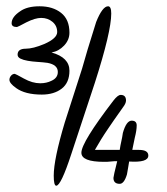

<svg xmlns="http://www.w3.org/2000/svg" viewBox="-20 -591 532 611"><path d="M113 -290Q60 -290 31 -311Q10 -326 10 -337Q10 -344 15 -350Q20 -356 27 -356Q29 -356 56 -341Q83 -326 108 -326Q128 -326 144 -334Q164 -343 164 -362Q164 -385 131 -391Q116 -393 99.5 -394Q83 -395 68.5 -397.5Q54 -400 45 -404.5Q36 -409 36 -417Q36 -436 62 -436Q85 -436 121 -451Q162 -469 162 -489Q162 -509 147 -521.5Q132 -534 111 -534Q92 -534 64 -520Q36 -505 34 -505Q17 -505 17 -517Q17 -537 44 -555Q66 -571 106 -571Q148 -571 174.5 -550Q201 -529 201 -487Q201 -464 184 -446Q167 -428 144 -424Q201 -408 201 -366Q201 -328 176.5 -309Q152 -290 113 -290ZM159 0Q151 0 151 -32Q151 -84 186 -201Q200 -244 213.5 -286.5Q227 -329 241 -372Q248 -397 259 -434Q270 -471 286 -521Q306 -571 324 -571Q334 -571 334 -548Q334 -490 282 -328L207 -101Q174 0 159 0ZM361 -6Q341 -6 341 -25Q341 -30 353 -78Q349 -78 344 -78Q339 -78 332 -77Q325 -76 320 -76Q315 -76 311 -76Q239 -76 239 -105Q239 -138 341 -271Q355 -289 364 -289Q381 -289 381 -271Q381 -262 371 -249Q355 -226 343.5 -210Q332 -194 325 -183Q312 -164 301.5 -147Q291 -130 282 -114H361Q363 -128 366 -141Q369 -154 371 -168Q382 -207 399 -207Q415 -207 415 -192Q415 -176 409 -153Q407 -143 405.5 -136Q404 -129 403 -124Q402 -118 401 -114H411H422Q452 -114 452 -96Q452 -73 391 -77Q389 -66 387.5 -56Q386 -46 384 -36Q375 -6 361 -6Z"/></svg>

Font: Dongol
Style: Regular
Weight: 400
Designer: Abdo Mohamed and Ibrahim Hamdi
Foundry: Protype Foundry
Version: Version 1.000;hotconv 1.0.109;makeotfexe 2.5.65596